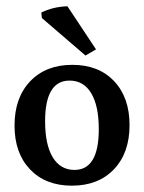

<svg xmlns="http://www.w3.org/2000/svg" viewBox="-20 -584 460 613"><path d="M209.5 8.8Q125.5 8.8 75.9 -43.2Q26.4 -95.2 26.4 -183.1Q26.4 -272 76.4 -324.5Q126.5 -377 210.9 -377Q294.9 -377 344.2 -325Q393.6 -272.9 393.6 -184.6Q393.6 -95.7 343.8 -43.5Q293.9 8.8 209.5 8.8ZM217.8 -41.5Q295.4 -41.5 295.4 -171.4Q295.4 -246.1 271.2 -286.4Q247.1 -326.7 202.1 -326.7Q124 -326.7 124 -196.8Q124 -122.1 148.4 -81.8Q172.9 -41.5 217.8 -41.5ZM252.9 -406.7 113.8 -526.4 111.8 -543.9Q149.4 -562.5 195.3 -564L286.6 -426.3Z"/></svg>

Font: Markazi Text Medium
Style: Regular
Weight: 500
Designer: Borna Izadpanah (Arabic designer), Fiona Ross (Arabic design director) and Florian Runge (Latin designer)
Foundry: Borna Izadpanah and Florian Runge
Version: Version 1.001